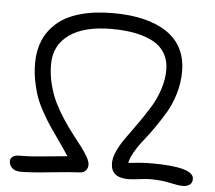

<svg xmlns="http://www.w3.org/2000/svg" viewBox="-52 -767 947 844"><g transform="rotate(5 421.5 -345.0)"><path d="M67.9 20Q43.5 19.5 30.8 7.1Q18.1 -5.4 18.1 -22.9Q18.1 -35.2 28.6 -42.5Q39.1 -49.8 56.2 -49.8Q87.9 -49.8 121.8 -52.2Q155.8 -54.7 199.5 -59.3Q243.2 -64 268.1 -65.9Q252.9 -89.4 225.6 -128.2Q198.2 -167 182.9 -189.5Q167.5 -211.9 147.5 -247.8Q127.4 -283.7 116.9 -312.7Q106.4 -341.8 98.6 -380.9Q90.8 -419.9 90.8 -461.9Q90.8 -516.6 109.1 -560.8Q127.4 -605 165.3 -638.9Q203.1 -672.9 266.1 -691.4Q329.1 -710 413.1 -710Q566.9 -710 652.3 -651.9Q737.8 -593.8 737.8 -480Q737.8 -432.1 724.1 -384.8Q710.4 -337.4 689.5 -301.5Q668.5 -265.6 643.3 -229.2Q618.2 -192.9 596.2 -165.8Q574.2 -138.7 557.6 -110.1Q541 -81.5 537.1 -60.1Q598.6 -66.9 639.2 -66.9Q826.2 -66.9 826.2 -14.2Q826.2 3.9 814 12Q801.8 20 784.2 20Q765.1 20 726.6 11.5Q688 2.9 639.2 2.9Q623 2.9 590.6 7.1Q558.1 11.2 543 11.2Q465.8 11.2 465.8 -53.2Q465.8 -78.1 480.7 -109.6Q495.6 -141.1 518.1 -171.4Q540.5 -201.7 566.9 -239.5Q593.3 -277.3 615.7 -313.2Q638.2 -349.1 653.1 -393.6Q668 -438 668 -480Q668 -524.9 647.7 -557.1Q627.4 -589.4 591.1 -606.9Q554.7 -624.5 511 -632.3Q467.3 -640.1 413.1 -640.1Q292.5 -640.1 226.8 -593.3Q161.1 -546.4 161.1 -461.9Q161.1 -417 172.4 -373Q183.6 -329.1 201.4 -293.5Q219.2 -257.8 241 -224.9Q262.7 -191.9 284.2 -164.3Q305.7 -136.7 323.5 -113.5Q341.3 -90.3 352.5 -70.1Q363.8 -49.8 363.8 -35.2Q363.8 -21.5 354.5 -11Q345.2 -0.5 331.1 0Q286.6 2 198.5 11.2Q110.4 20.5 67.9 20Z"/></g></svg>

Font: Shantell Sans Irregular
Style: Regular
Weight: 300
Designer: Stephen Nixon, Anya Danilova, Shantell Martin
Foundry: Arrow Type
Version: Version 1.006;[9816181b4]